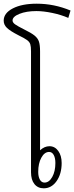

<svg xmlns="http://www.w3.org/2000/svg" viewBox="-58 -1010 402 1040"><path d="M10 -899Q10 -888 24 -878Q38 -868 72 -851Q111 -832 129 -817.5Q147 -803 153 -784.5Q159 -766 159 -731V-196Q183 -218 210 -218Q239 -218 257.5 -192.5Q276 -167 276 -127Q276 -68 248.5 -29Q221 10 179 10Q147 10 128.5 -13Q110 -36 110 -77V-732Q110 -758 106 -770.5Q102 -783 88.5 -793Q75 -803 42 -819Q-3 -842 -20.5 -859Q-38 -876 -38 -898Q-38 -939 11.5 -964.5Q61 -990 141 -990Q235 -990 324 -953L312 -913Q273 -930 225 -940Q177 -950 139 -950Q85 -950 47.5 -935Q10 -920 10 -899ZM149 -79Q149 -53 158 -37Q167 -21 183 -21Q208 -21 225 -51.5Q242 -82 242 -127Q242 -154 233 -170.5Q224 -187 208 -187Q183 -187 166 -156Q149 -125 149 -79Z"/></svg>

Font: KoHo Light
Style: Regular
Weight: 300
Version: Version 1.000; ttfautohint (v1.6)